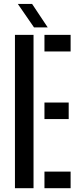

<svg xmlns="http://www.w3.org/2000/svg" viewBox="-20 -982 416 1002"><path d="M58 0V-800H155V0ZM212 -713.5V-800H348.5V-713.5ZM212 -360.5V-447H338.5V-360.5ZM212 0V-86.5H348.5V0ZM157.5 -839 73 -961.5H147.5L229 -839Z"/></svg>

Font: Big Shoulders Stencil Text SemiBold
Style: Regular
Weight: 600
Designer: Patric King
Foundry: XO Type Co
Version: Version 1.000